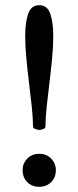

<svg xmlns="http://www.w3.org/2000/svg" viewBox="-20 -707 302 739"><path d="M131 -207Q124 -207 115.5 -210.5Q107 -214 107 -221Q107 -252 102.5 -294.5Q98 -337 92 -385.5Q86 -434 81.5 -481.5Q77 -529 77 -570Q77 -621 88.5 -654Q100 -687 131 -687Q162 -687 173.5 -654Q185 -621 185 -570Q185 -529 180.5 -481.5Q176 -434 170 -385.5Q164 -337 159.5 -294.5Q155 -252 155 -221Q155 -214 147.5 -210.5Q140 -207 131 -207ZM130 12Q103 12 85 -6Q67 -24 67 -52Q67 -78 85 -96.5Q103 -115 131 -115Q159 -115 177 -96.5Q195 -78 195 -52Q195 -24 177 -6Q159 12 130 12Z"/></svg>

Font: Alice
Style: Regular
Weight: 400
Designer: Ksenia Yerulevich
Foundry: Cyreal (http://www.cyreal.org/)
Version: Version 2.003; ttfautohint (v1.8.3)